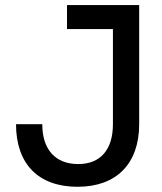

<svg xmlns="http://www.w3.org/2000/svg" viewBox="-20 -713 626 743"><path d="M280.3 9.8C429.7 9.8 518.6 -78.6 518.6 -232.4V-693.4H239.3V-600.6H417V-232.4C417 -133.8 368.7 -78.1 282.7 -78.1C193.8 -78.1 143.6 -134.8 143.6 -232.4H42C42 -79.1 127.9 9.8 280.3 9.8Z"/></svg>

Font: Cascadia Code PL
Style: Regular
Weight: 400
Monospace: yes
Designer: Aaron Bell
Foundry: Saja Typeworks
Version: Version 2404.023